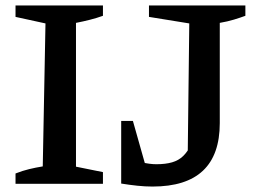

<svg xmlns="http://www.w3.org/2000/svg" viewBox="-20 -675 939 705"><path d="M37 0V-38Q62 -48 87 -54Q112 -60 137 -64L147 -589L37 -613V-655H358V-617Q336 -609 310.5 -602.5Q285 -596 259 -591V-63L358 -43V0ZM425 -1 437 -100Q471 -86 500.5 -79Q530 -72 554 -72Q588 -72 612 -79Q636 -86 652.5 -102Q669 -118 681 -143L669 -80L675 -589L527 -613V-655H881V-617Q862 -610 839 -603Q816 -596 787 -591V-223Q787 10 540 10Q513 10 484.5 7Q456 4 425 -1ZM425 -1V-231H468L533 -1Z"/></svg>

Font: Piazzolla 24pt SemiBold
Style: Regular
Weight: 600
Designer: Juan Pablo del Peral
Foundry: Huerta Tipografica
Version: Version 2.005